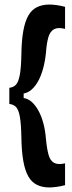

<svg xmlns="http://www.w3.org/2000/svg" viewBox="-20 -726 318 844"><path d="M21 -269V-340Q39 -342 50 -353.5Q61 -365 67 -396.5Q73 -428 74 -489Q75 -549 82.5 -590.5Q90 -632 104.5 -657.5Q119 -683 142.5 -694.5Q166 -706 197 -706Q212 -706 229.5 -703.5Q247 -701 266 -696V-599Q235 -607 217.5 -597.5Q200 -588 192.5 -562Q185 -536 182 -494Q178 -455 169 -423Q160 -391 147 -368Q134 -345 118 -331.5Q102 -318 84 -315V-295Q104 -292 120 -277.5Q136 -263 149 -239.5Q162 -216 170.5 -184.5Q179 -153 182 -115Q186 -72 193.5 -45.5Q201 -19 218 -10Q235 -1 266 -8V88Q247 93 228.5 95.5Q210 98 197 98Q166 98 142.5 86.5Q119 75 104.5 49.5Q90 24 82.5 -18Q75 -60 74 -120Q73 -180 67.5 -211.5Q62 -243 51 -255Q40 -267 21 -269Z"/></svg>

Font: Bricolage Grotesque 24pt Condensed SemiBold
Style: Regular
Weight: 600
Width: 3
Designer: Mathieu Triay
Foundry: Atelier Triay
Version: Version 1.001;gftools[0.9.33.dev8+g029e19f]